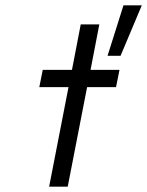

<svg xmlns="http://www.w3.org/2000/svg" viewBox="-20 -703 554 723"><path d="M238 -375H128L141 -440H251L284 -611H354L321 -440H430L417 -375H308L235 0H165ZM445 -683H514L434 -493H385Z"/></svg>

Font: Teachers[wght] Italic
Style: Regular
Weight: 400
Designer: Alfredo Marco Pradil & Chank Diesel
Version: Version 1.000;Glyphs 3.1.2 (3151)